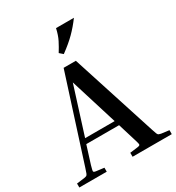

<svg xmlns="http://www.w3.org/2000/svg" viewBox="-218 -1042 1075 1171"><g transform="rotate(-30 319.5 -456.5)"><path d="M187 -28V0H-6V-28L49 -35Q60 -37 65 -39.5Q70 -42 74 -52Q78 -62 85 -84L276 -680H362L554 -84Q561 -62 565 -52Q569 -42 574.5 -39.5Q580 -37 590 -35L645 -28V0H369V-28L424 -35Q440 -37 441.5 -43.5Q443 -50 432 -84L394 -208H163L124 -84Q114 -50 115 -43.5Q116 -37 132 -35ZM175 -243H383L280 -575ZM319 -752 295 -773Q315 -805 331 -836.5Q347 -868 357 -913H483Q449 -867 412 -830Q375 -793 319 -752Z"/></g></svg>

Font: Inria Serif
Style: Bold
Weight: 700
Designer: Black Foundry Team
Foundry: Black Foundry
Version: Version 1.000; ttfautohint (v1.8.3)